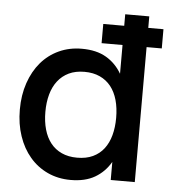

<svg xmlns="http://www.w3.org/2000/svg" viewBox="-52 -768 738 831"><g transform="rotate(5 316.5 -352.5)"><path d="M367.5 -586.5V-670H458.5V-720H563V-670H629V-586.5H563V0H458.5V-78.5Q433 -34.5 390.8 -9.8Q348.5 15 285 15Q230.5 15 185.2 -6Q140 -27 107.8 -64.8Q75.5 -102.5 57.8 -154.8Q40 -207 40 -269.5Q40 -333 58 -385.5Q76 -438 108.2 -475.8Q140.5 -513.5 185.5 -534.2Q230.5 -555 285 -555Q348.5 -555 390.8 -530.2Q433 -505.5 458.5 -461.5V-586.5ZM305 -456.5Q266 -456.5 237.2 -442.8Q208.5 -429 189.2 -404.2Q170 -379.5 160.5 -345.2Q151 -311 151 -269.5Q151 -227 160.8 -192.8Q170.5 -158.5 189.8 -134.2Q209 -110 237.8 -96.8Q266.5 -83.5 305 -83.5Q344.5 -83.5 373.2 -97Q402 -110.5 421 -135.2Q440 -160 449.2 -194.2Q458.5 -228.5 458.5 -269.5Q458.5 -312.5 448.8 -347Q439 -381.5 419.8 -405.8Q400.5 -430 371.8 -443.2Q343 -456.5 305 -456.5Z"/></g></svg>

Font: Vela Sans SemBd
Style: Regular
Weight: 600
Designer: Principal design: Mikhail Sharanda - project Manrope.
Design modification: Ravid Balaliev
Foundry: Mikhail Sharanda
Version: Version 1.001